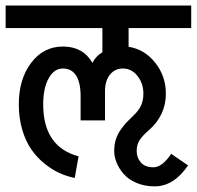

<svg xmlns="http://www.w3.org/2000/svg" viewBox="-45 -638 701 684"><path d="M-24.9 -618.2H636.2V-538.1H413.1V-471.2Q469.2 -462.9 507.6 -415Q545.9 -367.2 545.9 -304.2Q545.9 -226.6 483.9 -172.9Q461.4 -153.3 451.7 -137.7Q441.9 -122.1 441.9 -100.1Q441.9 -76.2 456.8 -59.1Q471.7 -42 502 -42Q532.2 -42 564.9 -89.8L625 -48.8Q574.2 25.9 505.9 25.9Q469.7 25.9 440.9 13.4Q412.1 1 395.5 -18.3Q378.9 -37.6 370.4 -58.8Q361.8 -80.1 361.8 -100.1Q361.8 -121.6 367.4 -140.1Q373 -158.7 384.3 -174.8Q395.5 -190.9 404.5 -200.7Q413.6 -210.4 428.2 -224.1Q449.2 -243.7 457.5 -262.2Q465.8 -280.8 465.8 -304.2Q465.8 -341.3 444.6 -367.7Q423.3 -394 393.1 -394Q364.3 -394 346.7 -372.1Q329.1 -350.1 329.1 -313V-209H242.2V-294.9Q242.2 -343.8 226.1 -368.9Q210 -394 179.2 -394Q147.9 -394 128.4 -359.1Q108.9 -324.2 108.9 -266.1Q108.9 -114.7 234.9 -81.1L221.2 -3.9Q192.9 -9.8 166.5 -21.7Q140.1 -33.7 113.3 -55.4Q86.4 -77.1 66.7 -105.5Q46.9 -133.8 34.4 -175.3Q22 -216.8 22 -266.1Q22 -356 65.9 -414.1Q109.9 -472.2 179.2 -472.2Q251 -472.2 284.2 -414.1Q296.4 -438 319.8 -452.1V-538.1H-24.9Z"/></svg>

Font: LT Superior Med
Style: Regular
Weight: 500
Designer: Daniel Lyons
Foundry: LyonsType
Version: Version 1.000